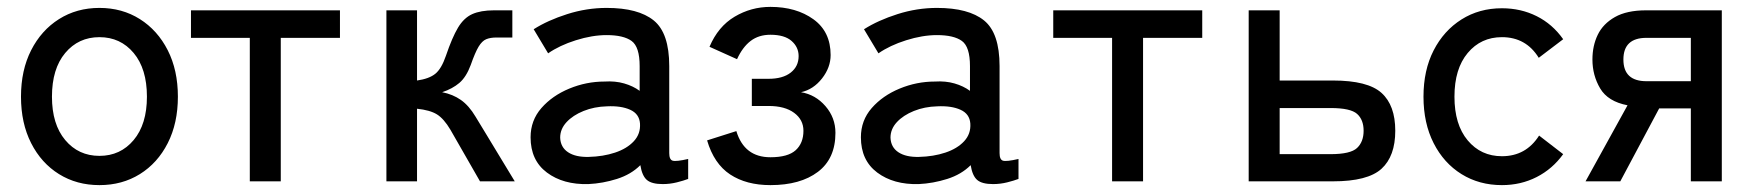

<svg xmlns="http://www.w3.org/2000/svg" viewBox="-20 -527 5092 558"><path d="M269 11Q203 11 151.5 -21Q100 -53 70.5 -111Q41 -169 41 -246Q41 -323 70.5 -381Q100 -439 151.5 -471.5Q203 -504 269 -504Q335 -504 386.5 -471.5Q438 -439 467.5 -381Q497 -323 497 -246Q497 -169 467.5 -111Q438 -53 386.5 -21Q335 11 269 11ZM269 -74Q330 -74 368.5 -120Q407 -166 407 -246Q407 -327 368.5 -373Q330 -419 269 -419Q208 -419 169.5 -373Q131 -327 131 -246Q131 -166 169.5 -120Q208 -74 269 -74Z M706 0V-417H535V-497H968V-417H796V0Z M1103 0V-497H1192V-293Q1227 -298 1245 -312.5Q1263 -327 1276 -365Q1294 -418 1311 -446.5Q1328 -475 1352.5 -486Q1377 -497 1416 -497H1469V-418H1423Q1405 -418 1393 -413Q1381 -408 1371 -391.5Q1361 -375 1348 -338Q1335 -303 1315 -286Q1295 -269 1265 -259Q1296 -253 1319.5 -236.5Q1343 -220 1362 -188Q1378 -162 1393 -137Q1408 -112 1427.5 -80Q1447 -48 1476 0H1375L1289 -150Q1270 -182 1250 -194.5Q1230 -207 1192 -211V0Z M1690 8Q1617 10 1569.5 -25.5Q1522 -61 1522 -128Q1522 -177 1553.5 -213Q1585 -249 1634.5 -269.5Q1684 -290 1737 -290Q1768 -292 1794 -284.5Q1820 -277 1839 -263V-335Q1839 -391 1815.5 -408Q1792 -425 1743 -425Q1701 -425 1653.5 -410Q1606 -395 1573 -372L1531 -442Q1572 -468 1628.5 -486Q1685 -504 1743 -504Q1835 -504 1880 -467.5Q1925 -431 1925 -335V-82Q1925 -63 1935 -60Q1945 -57 1980 -65V-7Q1967 -2 1947 3Q1927 8 1906 8Q1874 8 1860 -4Q1846 -16 1841 -47Q1814 -20 1773 -7Q1732 6 1690 8ZM1691 -71Q1733 -72 1767.5 -83.5Q1802 -95 1822 -116.5Q1842 -138 1840 -168Q1838 -196 1811.5 -208Q1785 -220 1744 -218Q1707 -217 1676 -204.5Q1645 -192 1626.5 -172Q1608 -152 1608 -127Q1609 -99 1631 -84.5Q1653 -70 1691 -71Z M2219 11Q2149 11 2102 -20Q2055 -51 2035 -119L2120 -146Q2143 -70 2219 -70Q2270 -70 2292.5 -90.5Q2315 -111 2315 -147Q2315 -179 2288 -199Q2261 -219 2214 -219H2165V-298H2214Q2255 -298 2278 -316Q2301 -334 2301 -364Q2301 -390 2280.5 -408Q2260 -426 2219 -426Q2185 -426 2161.5 -408Q2138 -390 2122 -355L2042 -391Q2067 -450 2115 -478.5Q2163 -507 2219 -507Q2294 -507 2344 -471Q2394 -435 2394 -367Q2394 -331 2369 -299Q2344 -267 2308 -259Q2350 -252 2379 -218.5Q2408 -185 2408 -141Q2408 -66 2357 -27.5Q2306 11 2219 11Z M2650 8Q2577 10 2529.5 -25.5Q2482 -61 2482 -128Q2482 -177 2513.5 -213Q2545 -249 2594.5 -269.5Q2644 -290 2697 -290Q2728 -292 2754 -284.5Q2780 -277 2799 -263V-335Q2799 -391 2775.5 -408Q2752 -425 2703 -425Q2661 -425 2613.5 -410Q2566 -395 2533 -372L2491 -442Q2532 -468 2588.5 -486Q2645 -504 2703 -504Q2795 -504 2840 -467.5Q2885 -431 2885 -335V-82Q2885 -63 2895 -60Q2905 -57 2940 -65V-7Q2927 -2 2907 3Q2887 8 2866 8Q2834 8 2820 -4Q2806 -16 2801 -47Q2774 -20 2733 -7Q2692 6 2650 8ZM2651 -71Q2693 -72 2727.5 -83.5Q2762 -95 2782 -116.5Q2802 -138 2800 -168Q2798 -196 2771.5 -208Q2745 -220 2704 -218Q2667 -217 2636 -204.5Q2605 -192 2586.5 -172Q2568 -152 2568 -127Q2569 -99 2591 -84.5Q2613 -70 2651 -71Z M3212 0V-417H3041V-497H3474V-417H3302V0Z M3609 0V-497H3699V-293H3854Q3955 -293 3995 -257Q4035 -221 4035 -147Q4035 -73 3995 -36.5Q3955 0 3854 0ZM3699 -79H3847Q3905 -79 3924 -97Q3943 -115 3943 -147Q3943 -179 3924 -196Q3905 -213 3847 -213H3699Z M4345 11Q4279 11 4227.5 -21Q4176 -53 4146.5 -111Q4117 -169 4117 -246Q4117 -323 4146.5 -380.5Q4176 -438 4227.5 -470.5Q4279 -503 4345 -503Q4400 -503 4446 -480Q4492 -457 4523 -413L4452 -359Q4415 -419 4345 -419Q4284 -419 4245.5 -373Q4207 -327 4207 -246Q4207 -165 4245.5 -119Q4284 -73 4345 -73Q4415 -73 4453 -133L4523 -79Q4492 -36 4446 -12.5Q4400 11 4345 11Z M4588 0 4710 -221Q4653 -232 4630.5 -270Q4608 -308 4608 -354Q4608 -394 4623.5 -426Q4639 -458 4673.5 -477.5Q4708 -497 4764 -497H4984V0H4894V-212H4802L4689 0ZM4765 -291H4894V-417H4765Q4698 -417 4698 -354Q4698 -291 4765 -291Z"/></svg>

Font: Zen Kaku Gothic Antique Medium
Style: Regular
Weight: 500
Designer: Yoshimichi Ohira
Foundry: Positype
Version: Version 1.002